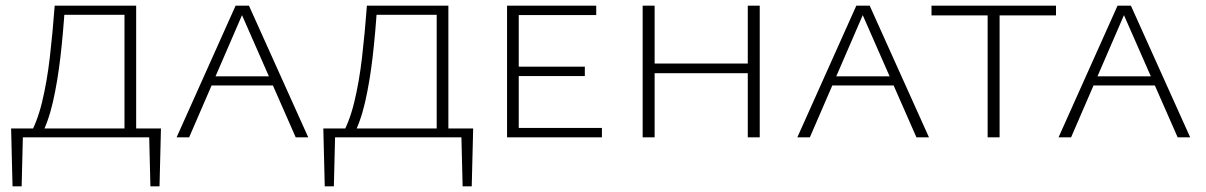

<svg xmlns="http://www.w3.org/2000/svg" viewBox="-20 -482 4232 674"><path d="M80 0Q110 -51 127.5 -123Q145 -195 155 -281.5Q165 -368 172 -462H208Q202 -367 192 -281Q182 -195 165.5 -123Q149 -51 121 0ZM24 172 19 -31H61L56 172ZM34 0 27 -31H545L527 0ZM508 172 503 -31H545L540 172ZM417 0V-462H458V0ZM193 -430V-462H436V-430Z M600 0 807 -462H854L1062 0H1018L822 -446H837L644 0ZM701 -182 713 -214H942L957 -182Z M1176 0Q1206 -51 1223.5 -123Q1241 -195 1251 -281.5Q1261 -368 1268 -462H1304Q1298 -367 1288 -281Q1278 -195 1261.5 -123Q1245 -51 1217 0ZM1120 172 1115 -31H1157L1152 172ZM1130 0 1123 -31H1641L1623 0ZM1604 172 1599 -31H1641L1636 172ZM1513 0V-462H1554V0ZM1289 -430V-462H1532V-430Z M1760 0V-462H1801V0ZM1774 0V-33H2093V0ZM1774 -215V-248H2033V-215ZM1774 -429V-462H2073V-429Z M2605 0V-462H2647V0ZM2236 0V-462H2278V0ZM2250 -225V-259H2632V-225Z M2779 0 2986 -462H3033L3241 0H3197L3001 -446H3016L2823 0ZM2880 -182 2892 -214H3121L3136 -182Z M3447 0V-462H3489V0ZM3250 -428V-462H3687V-428Z M3696 0 3903 -462H3950L4158 0H4114L3918 -446H3933L3740 0ZM3797 -182 3809 -214H4038L4053 -182Z"/></svg>

Font: Ysabeau SC ExtraLight
Style: Regular
Weight: 250
Designer: Christian Thalmann (Catharsis Fonts)
Version: Version 2.001;gftools[0.9.30]; featfreeze: smcp